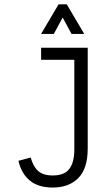

<svg xmlns="http://www.w3.org/2000/svg" viewBox="-20 -841 478 869"><path d="M218.8 -46.9Q271.5 -46.9 293.9 -76.7Q316.4 -106.4 316.4 -165V-570.3H166V-625H377V-168.9Q377 -78.1 334.5 -35.2Q292 7.8 218.8 7.8Q152.3 7.8 114.3 -24.4Q76.2 -56.6 63.5 -113.3L119.1 -127.9Q129.9 -87.9 152.3 -67.4Q174.8 -46.9 218.8 -46.9ZM361.3 -687.5H303.7L263.7 -761.7L223.6 -687.5H166L245.1 -821.3H282.2Z"/></svg>

Font: Sudo Light
Style: Regular
Weight: 300
Monospace: yes
Designer: Jens Kutilek
Foundry: Jens Kutilek
Version: Version 0.040